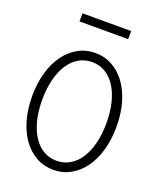

<svg xmlns="http://www.w3.org/2000/svg" viewBox="-163 -1001 926 1112"><g transform="rotate(20 300.0 -445.0)"><path d="M300 10Q357 10 405 -16.5Q453 -43 487.5 -90.5Q522 -138 541 -204.5Q560 -271 560 -350Q560 -430 541 -496Q522 -562 487.5 -609.5Q453 -657 405 -683.5Q357 -710 300 -710Q243 -710 195 -683.5Q147 -657 112.5 -609.5Q78 -562 59 -496Q40 -430 40 -350Q40 -271 59 -204.5Q78 -138 112.5 -90.5Q147 -43 195 -16.5Q243 10 300 10ZM300 -46Q255 -46 218.5 -67.5Q182 -89 156 -129Q130 -169 116 -225Q102 -281 102 -350Q102 -419 116 -475Q130 -531 156 -571Q182 -611 218.5 -632.5Q255 -654 300 -654Q345 -654 381.5 -632.5Q418 -611 444 -571Q470 -531 484 -475Q498 -419 498 -350Q498 -281 484 -225Q470 -169 444 -129Q418 -89 381.5 -67.5Q345 -46 300 -46ZM150 -850H450V-900H150Z"/></g></svg>

Font: CommitMonoV143 ExtLt
Style: Regular
Weight: 200
Monospace: yes
Designer: Eigil Nikolajsen
Foundry: Eigil Nikolajsen
Version: Version 1.143